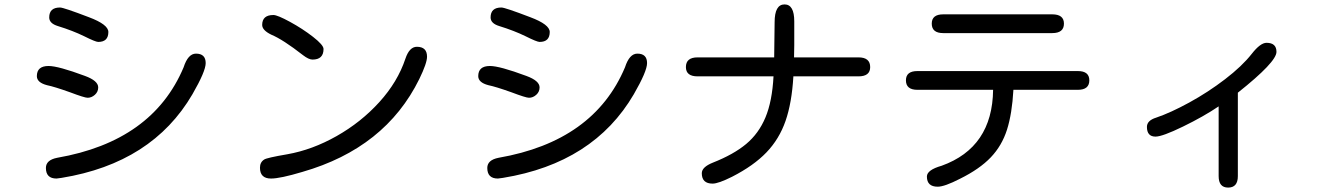

<svg xmlns="http://www.w3.org/2000/svg" viewBox="-20 -784 6040 870"><path d="M365 -440Q425 -418 425 -388Q425 -368 410 -354.5Q395 -341 377 -341Q363 -341 297 -366Q227 -391 193 -398Q147 -410 147 -439Q147 -485 200 -485Q244 -485 365 -440ZM239 -69Q671 -144 812 -479Q832 -541 868 -541Q912 -541 912 -498Q912 -461 852 -357Q670 -45 259 22L236 25Q188 25 188 -23Q188 -59 239 -69ZM252 -750Q268 -750 383 -706Q471 -673 471 -639Q471 -594 425 -594Q413 -594 361 -620Q310 -645 242 -666Q203 -678 203 -705Q203 -750 252 -750Z M1446 -562Q1446 -514 1396 -514Q1379 -514 1353 -534Q1262 -605 1209 -627Q1168 -647 1168 -671Q1168 -716 1219 -716Q1237 -716 1294 -685Q1351 -654 1398.5 -617Q1446 -580 1446 -562ZM1177 -61Q1188 -69 1282 -85Q1395 -105 1505.5 -167.5Q1616 -230 1699 -321.5Q1782 -413 1817 -518Q1835 -572 1869 -572Q1915 -572 1915 -527Q1915 -498 1880 -426Q1726 -113 1350 -5Q1250 25 1208 25Q1158 25 1158 -24Q1158 -49 1177 -61Z M2365 -440Q2425 -418 2425 -388Q2425 -368 2410 -354.5Q2395 -341 2377 -341Q2363 -341 2297 -366Q2227 -391 2193 -398Q2147 -410 2147 -439Q2147 -485 2200 -485Q2244 -485 2365 -440ZM2239 -69Q2671 -144 2812 -479Q2832 -541 2868 -541Q2912 -541 2912 -498Q2912 -461 2852 -357Q2670 -45 2259 22L2236 25Q2188 25 2188 -23Q2188 -59 2239 -69ZM2252 -750Q2268 -750 2383 -706Q2471 -673 2471 -639Q2471 -594 2425 -594Q2413 -594 2361 -620Q2310 -645 2242 -666Q2203 -678 2203 -705Q2203 -750 2252 -750Z M3923 -480Q3923 -438 3870 -438H3575Q3568 -318 3539.5 -236Q3511 -154 3453 -93.5Q3395 -33 3297 17Q3235 48 3209 48Q3160 48 3160 1Q3160 -27 3210 -47Q3304 -84 3361 -131.5Q3418 -179 3448.5 -252Q3479 -325 3485 -438H3141Q3088 -438 3088 -480Q3088 -524 3141 -524H3488L3490 -683Q3490 -764 3535 -764Q3579 -764 3579 -687V-580L3578 -524H3870Q3923 -524 3923 -480Z M4330 26Q4260 62 4229 62Q4180 62 4180 16Q4180 -14 4247 -33Q4477 -116 4480 -377H4137Q4085 -377 4085 -420Q4085 -462 4137 -462H4864Q4916 -462 4916 -420Q4916 -377 4864 -377H4572Q4566 -269 4543 -196.5Q4520 -124 4469.5 -71Q4419 -18 4330 26ZM4254 -719H4748Q4801 -719 4801 -677Q4801 -634 4748 -634H4254Q4202 -634 4202 -677Q4202 -719 4254 -719Z M5545 66Q5502 66 5502 14V-302Q5434 -256 5340.5 -210.5Q5247 -165 5216 -165Q5177 -165 5177 -209Q5177 -238 5219 -251Q5284 -273 5369 -319.5Q5454 -366 5531 -425Q5608 -484 5652 -540Q5691 -590 5719 -590Q5764 -590 5764 -549Q5764 -503 5589 -364V14Q5589 66 5545 66Z"/></svg>

Font: 寒蝉全圆体
Style: Regular
Weight: 400
Designer: Warren2060
      Designed by Motoya company      

      [Varela Round]
      Joe Prince(Latin component); Avraham Cornf
Foundry: ChillType
Version: Version 3.200